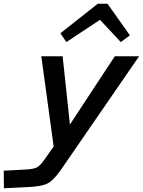

<svg xmlns="http://www.w3.org/2000/svg" viewBox="-109 -772 764 1027"><path d="M635 -471 217 136Q176 195 143 210.5Q110 226 34 229L-88 235L-89 141L24 135Q71 133 89 123Q107 113 132 77L178 12L112 -471H226L265 -106L505 -471ZM246 -547 214 -594 414 -752H466L586 -583L537 -547L426 -666Z"/></svg>

Font: Intel One Mono Medium
Style: Italic
Weight: 500
Italic angle: -16°
Monospace: yes
Designer: Fred Shallcrass
Foundry: Frere-Jones Type LLC
Version: Version 1.400;hotconv 1.1.0;makeotfexe 2.6.0;FJTRelease1.4